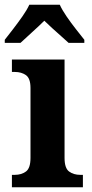

<svg xmlns="http://www.w3.org/2000/svg" viewBox="-35 -786 385 806"><path d="M15 0V-52H27Q55 -52 74 -66Q93 -80 93 -123V-417Q93 -457 74 -470.5Q55 -484 27 -484H15V-536H236V-123Q236 -80 255 -66Q274 -52 302 -52H313V0ZM-15 -619Q0 -638 20 -664Q40 -690 59 -717Q78 -744 88 -766H216Q226 -744 244.5 -717Q263 -690 283.5 -664Q304 -638 319 -619V-606H253Q241 -617 222.5 -633.5Q204 -650 184.5 -667.5Q165 -685 151 -699Q130 -678 100 -651Q70 -624 51 -606H-15Z"/></svg>

Font: Noto Serif Sinhala SemiCondensed
Style: Bold
Weight: 700
Width: 4
Designer: Jelle Bosma - Monotype Design Team
Foundry: Monotype Imaging Inc.
Version: Version 2.007; ttfautohint (v1.8.4.7-5d5b)